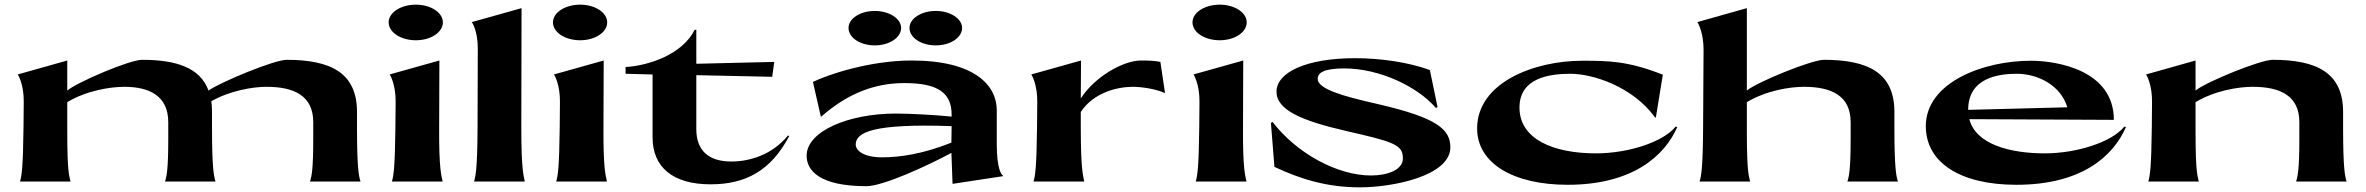

<svg xmlns="http://www.w3.org/2000/svg" viewBox="-20 -780 10168 825"><path d="M66 0H283C278 -25 269 -34 269 -214V-341C352 -391 454 -407 514 -407C619 -407 703 -370 703 -255V-184C703 -50 696 -22 689 0H906C899 -23 891 -56 891 -231V-299C891 -316 890 -331 888 -345C969 -391 1067 -407 1125 -407C1242 -407 1326 -370 1326 -255V-184C1326 -50 1319 -22 1312 0H1529C1522 -23 1514 -56 1514 -231V-299C1514 -468 1400 -523 1211 -523C1160 -523 933 -430 876 -391C840 -489 738 -523 590 -523C537 -523 312 -427 269 -391V-520L56 -460C59 -458 83 -414 82 -342L81 -231C79 -57 73 -25 66 0Z M1664 0H1882C1877 -25 1866 -51 1867 -231L1868 -520L1654 -460C1657 -458 1681 -414 1680 -342L1679 -231C1677 -57 1671 -25 1664 0ZM1767 -607C1831 -607 1883 -641 1883 -684C1883 -726 1831 -760 1767 -760C1702 -760 1650 -726 1650 -684C1650 -641 1702 -607 1767 -607Z M2017 0H2235C2230 -25 2220 -51 2220 -231L2221 -745L2007 -685C2010 -683 2033 -644 2033 -572L2032 -231C2031 -57 2024 -25 2017 0Z M2370 0H2588C2583 -25 2572 -51 2573 -231L2574 -520L2360 -460C2363 -458 2387 -414 2386 -342L2385 -231C2383 -57 2377 -25 2370 0ZM2473 -607C2537 -607 2589 -641 2589 -684C2589 -726 2537 -760 2473 -760C2408 -760 2356 -726 2356 -684C2356 -641 2408 -607 2473 -607Z M2668 -492V-463L2784 -460V-190C2784 -61 2872 12 3033 12C3184 12 3292 -46 3371 -195L3366 -198C3298 -115 3202 -86 3122 -86C3024 -86 2972 -134 2972 -225V-457L3298 -450L3307 -514L2972 -506V-652H2965C2912 -546 2768 -498 2668 -492Z M4073 10 4290 -23V-25C4282 -29 4263 -58 4263 -159V-306C4263 -414 4167 -520 3897 -520C3715 -520 3534 -458 3473 -428L3507 -279H3509C3624 -380 3740 -423 3866 -423C4012 -423 4069 -380 4069 -287V-279C4002 -286 3891 -292 3828 -292C3626 -292 3446 -216 3446 -111C3446 -48 3500 20 3703 20C3774 20 3964 -67 4068 -123C4069 -82 4072 -36 4073 10ZM3657 -159C3657 -211 3730 -250 4069 -238L4068 -167C3942 -117 3844 -104 3770 -104C3689 -104 3657 -134 3657 -159ZM4001 -585C4063 -585 4114 -618 4114 -660C4114 -700 4063 -733 4001 -733C3938 -733 3888 -700 3888 -660C3888 -618 3938 -585 4001 -585ZM3739 -585C3801 -585 3852 -618 3852 -660C3852 -700 3801 -733 3739 -733C3676 -733 3626 -700 3626 -660C3626 -618 3676 -585 3739 -585Z M4421 0H4639C4634 -25 4624 -51 4624 -231V-299C4681 -385 4785 -407 4848 -407C4886 -407 4946 -398 4986 -380L4966 -514C4940 -519 4919 -520 4883 -520C4805 -520 4683 -449 4624 -357L4625 -520L4411 -460C4414 -458 4438 -414 4437 -342L4436 -231C4434 -57 4428 -25 4421 0Z M5118 0H5336C5331 -25 5320 -51 5321 -231L5322 -520L5108 -460C5111 -458 5135 -414 5134 -342L5133 -231C5131 -57 5125 -25 5118 0ZM5221 -607C5285 -607 5337 -641 5337 -684C5337 -726 5285 -760 5221 -760C5156 -760 5104 -726 5104 -684C5104 -641 5156 -607 5221 -607Z M5824 25C5964 25 6212 -24 6212 -147C6212 -223 6157 -273 5908 -331L5844 -346C5700 -380 5642 -409 5642 -441C5642 -468 5670 -486 5756 -486C5908 -486 6071 -408 6150 -316L6157 -320L6124 -479C6032 -513 5910 -530 5803 -530C5593 -530 5465 -469 5465 -386C5465 -307 5574 -261 5765 -217L5834 -201C5983 -166 6008 -149 6008 -99C6008 -50 5942 -26 5871 -26C5725 -26 5551 -122 5448 -256L5441 -252L5456 -63C5569 -10 5682 25 5824 25Z M7092 -275H7095L7125 -459C6976 -518 6892 -519 6778 -519C6572 -519 6327 -425 6327 -228C6327 -78 6483 14 6716 14C6996 14 7133 -111 7187 -234L7180 -236C7126 -169 6975 -121 6838 -121C6656 -121 6509 -181 6509 -318C6509 -446 6639 -463 6728 -463C6823 -463 6995 -409 7092 -275Z M7932 -255V-184C7932 -50 7925 -22 7918 0H8135C8128 -23 8120 -56 8120 -231V-299C8120 -468 8006 -523 7817 -523C7764 -523 7529 -427 7486 -391V-745L7273 -685C7276 -683 7300 -639 7300 -567L7298 -231C7297 -57 7290 -25 7283 0H7500C7495 -25 7486 -34 7486 -214V-341C7569 -391 7671 -407 7731 -407C7848 -407 7932 -370 7932 -255Z M8646 -463C8737 -463 8835 -413 8863 -319L8437 -308C8437 -446 8567 -463 8646 -463ZM8255 -238C8255 -82 8402 14 8644 14C8924 14 9060 -108 9115 -234L9108 -236C9054 -169 8903 -121 8766 -121C8621 -121 8470 -158 8442 -268L9063 -265C9063 -478 8820 -519 8706 -519C8500 -519 8255 -425 8255 -238Z M9211 0H9428C9423 -25 9414 -34 9414 -214V-341C9497 -391 9599 -407 9659 -407C9776 -407 9860 -370 9860 -255V-184C9860 -50 9853 -22 9846 0H10063C10056 -23 10048 -56 10048 -231V-299C10048 -468 9934 -523 9745 -523C9692 -523 9457 -427 9414 -391V-520L9201 -460C9204 -458 9228 -414 9227 -342L9226 -231C9224 -57 9218 -25 9211 0Z"/></svg>

Font: Coconat
Style: Bold
Weight: 900
Width: 8
Designer: Sara Lavazza
Foundry: Collletttivo
Version: Version 1.000;Glyphs 3.2 (3217)